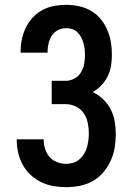

<svg xmlns="http://www.w3.org/2000/svg" viewBox="-20 -763 540 791"><path d="M253 8Q226 8 200 3.5Q174 -1 150 -12.5Q126 -24 106.5 -42Q87 -60 74 -83.5Q61 -107 55 -133Q49 -159 49 -185V-189H160V-187Q160 -168 166 -149Q172 -130 184.5 -116Q197 -102 215.5 -95Q234 -88 253 -88Q268 -88 282 -92.5Q296 -97 307 -106.5Q318 -116 326 -128.5Q334 -141 338 -155Q342 -169 344 -184Q346 -199 346 -213Q346 -235 341.5 -257Q337 -279 324.5 -297Q312 -315 292 -324.5Q272 -334 250 -334H193V-430H250Q269 -430 286 -439Q303 -448 313 -464Q323 -480 326.5 -499Q330 -518 330 -536Q330 -549 328.5 -561.5Q327 -574 323.5 -586.5Q320 -599 314 -610Q308 -621 299 -630Q290 -639 278 -643Q266 -647 253 -647Q235 -647 219 -639Q203 -631 193.5 -616Q184 -601 180 -584Q176 -567 176 -549V-546H65V-553Q65 -578 70.5 -603Q76 -628 87 -650.5Q98 -673 115.5 -691.5Q133 -710 155.5 -722Q178 -734 203 -738.5Q228 -743 253 -743Q279 -743 305 -737.5Q331 -732 354 -719Q377 -706 394 -685.5Q411 -665 421.5 -641Q432 -617 436.5 -591Q441 -565 441 -538Q441 -515 437.5 -492.5Q434 -470 424 -449.5Q414 -429 398 -412Q382 -395 362 -384Q386 -372 405 -354Q424 -336 436 -312.5Q448 -289 452.5 -263Q457 -237 457 -211Q457 -183 452.5 -155Q448 -127 436 -101Q424 -75 405.5 -53Q387 -31 362 -17Q337 -3 309 2.5Q281 8 253 8Z"/></svg>

Font: Iosevka
Style: Bold
Weight: 700
Monospace: yes
Designer: Belleve Invis
Foundry: Belleve Invis
Version: Version 32.5.0; ttfautohint (v1.8.4)